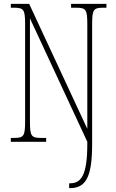

<svg xmlns="http://www.w3.org/2000/svg" viewBox="-20 -734 599 994"><path d="M338 240H341C423 240 457 186 457 12V-606C457 -683 463 -694 513 -694H531V-714H348V-694H376C426 -694 432 -683 432 -606V-67L131 -714H36V-694H54C104 -694 110 -683 110 -606V-108C110 -31 104 -20 54 -20H36V0H219V-20H191C141 -20 135 -31 135 -108V-639L432 0V10C432 175 400 215 342 215H338Z"/></svg>

Font: Noto Serif Armenian ExtraCondensed Thin
Style: Regular
Weight: 100
Width: 2
Designer: Monotype Design Team
Foundry: Monotype Imaging Inc.
Version: Version 2.008